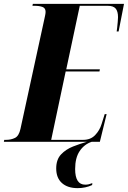

<svg xmlns="http://www.w3.org/2000/svg" viewBox="-65 -734 662 994"><path d="M-45 0 -43 -10H-33Q-8 -10 12.5 -20Q33 -30 41 -67L165 -637Q167 -646 169 -656Q171 -666 171 -673Q171 -692 155 -698Q139 -704 113 -704H103L105 -714H577L549 -571H539Q540 -576 541.5 -590Q543 -604 544.5 -620Q546 -636 546 -645Q546 -675 534 -689.5Q522 -704 492 -704H348L278 -375H452L450 -364H275L200 -10H366Q404 -10 427.5 -34.5Q451 -59 461 -92L477 -143H487L452 0ZM337 240Q285 240 255.5 213.5Q226 187 226 138Q226 92 251 65.5Q276 39 313 24.5Q350 10 385 0H410Q371 13 347.5 48Q324 83 324 141Q324 222 376 222Q387 222 395 220Q403 218 413 214L412 224Q378 240 337 240Z"/></svg>

Font: Noto Serif Display ExtraCondensed Black
Style: Italic
Weight: 900
Width: 2
Italic angle: -12°
Designer: Monotype Design Team
Foundry: Monotype Imaging Inc.
Version: Version 2.009